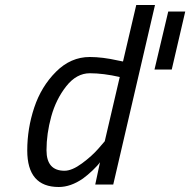

<svg xmlns="http://www.w3.org/2000/svg" viewBox="-20 -738 761 768"><path d="M721 -692 667 -460H598L653 -692ZM215 10Q89 10 89 -136Q89 -224 117 -308Q145 -392 204 -451Q263 -510 339 -510Q390 -510 452 -496L472 -492L525 -718H600L433 0H361L380 -89Q371 -76 350.5 -56.5Q330 -37 312 -24Q263 10 215 10ZM459 -430Q393 -445 339.5 -445Q286 -445 245 -393Q204 -341 185 -272Q166 -203 166 -137Q166 -55 238 -55Q268 -55 308 -84.5Q348 -114 374 -144L399 -173Z"/></svg>

Font: Titillium Web
Style: Italic
Weight: 400
Italic angle: -13°
Version: Version 1.002;PS 57.000;hotconv 1.0.70;makeotf.lib2.5.55311